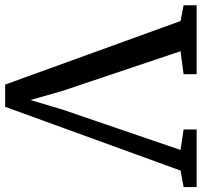

<svg xmlns="http://www.w3.org/2000/svg" viewBox="-59 -744 783 745"><g transform="rotate(90 332.5 -371.5)"><path d="M-19.5 -692.4V-743H247.8V-692.4L158.7 -680.6L313.4 -220.2L348.1 -98L385 -221.8L541.9 -680.5L462.4 -692.4V-743H685.9V-692.4L621.8 -680.5L374.5 0H288.2L41.6 -680.5Z"/></g></svg>

Font: Merriweather Light
Style: Regular
Weight: 300
Designer: Eben Sorkin
Foundry: Eben Sorkin
Version: Version 2.100